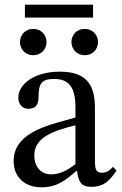

<svg xmlns="http://www.w3.org/2000/svg" viewBox="-20 -790 520 817"><path d="M308 -62C314 -18 324 5 368 5C419 5 443 -16 476 -64L461 -80C447 -65 433 -55 414 -55C393 -55 384 -63 384 -104V-331C384 -435 343 -485 234 -485C125 -485 58 -431 58 -375C58 -342 80 -327 100 -327C128 -327 144 -342 144 -373C144 -433 154 -454 211 -454C271 -454 301 -421 301 -334V-290C215 -263 38 -237 38 -105C38 -41 80 7 157 7C221 7 257 -21 304 -62ZM301 -92C267 -64 231 -48 198 -48C155 -48 126 -79 126 -129C126 -207 210 -234 301 -257ZM121 -667C87 -667 65 -641 65 -611C65 -581 88 -555 121 -555C156 -555 178 -581 178 -611C178 -641 156 -667 121 -667ZM340 -667C306 -667 284 -641 284 -611C284 -581 307 -555 340 -555C375 -555 397 -581 397 -611C397 -641 375 -667 340 -667ZM376 -715V-770H86V-715Z"/></svg>

Font: STIX Two Math
Style: Regular
Weight: 400
Designer: Ross Mills, John Hudson & Paul Hanslow, Tiro Typeworks Ltd; with portions MicroPress Inc., with additions and correction
Foundry: Tiro Typeworks Ltd
Version: Version 2.02 b142